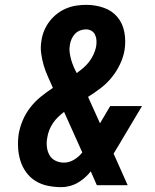

<svg xmlns="http://www.w3.org/2000/svg" viewBox="-20 -763 640 791"><path d="M233 8Q205 8 177.5 2.5Q150 -3 127 -17Q104 -31 88 -53Q72 -75 64 -101Q56 -127 54.5 -155.5Q53 -184 57 -211Q62 -240 74 -268Q86 -296 105 -320.5Q124 -345 148 -364.5Q172 -384 198 -401Q188 -424 177.5 -447Q167 -470 160 -494Q153 -518 149.5 -544Q146 -570 151 -597Q154 -618 162.5 -638Q171 -658 184.5 -675.5Q198 -693 215.5 -706.5Q233 -720 253.5 -728.5Q274 -737 295 -740Q316 -743 336 -743Q373 -743 407.5 -731Q442 -719 464 -692.5Q486 -666 492.5 -629.5Q499 -593 493 -556Q488 -527 474.5 -498.5Q461 -470 441 -445Q421 -420 395.5 -400.5Q370 -381 343 -364Q343 -364 343.5 -363Q344 -362 344 -361L392 -255L434 -326H565L468 -163Q463 -155 458 -146.5Q453 -138 448 -130L506 0H379L354 -57Q335 -33 309 -15.5Q283 2 254 6L249 7ZM296 -462Q310 -472 323.5 -483.5Q337 -495 347.5 -509Q358 -523 365.5 -539Q373 -555 376 -571Q378 -583 377.5 -595.5Q377 -608 372 -619Q367 -630 357 -636Q347 -642 334 -642Q322 -642 310 -637.5Q298 -633 289 -623.5Q280 -614 275 -602.5Q270 -591 268 -579Q265 -563 267 -547.5Q269 -532 273 -517.5Q277 -503 283 -489Q289 -475 296 -462ZM243 -93Q265 -93 285 -105Q305 -117 319 -135L244 -302Q231 -292 219 -280.5Q207 -269 198 -255.5Q189 -242 183 -227Q177 -212 175 -197Q171 -178 173 -159Q175 -140 183.5 -124.5Q192 -109 208.5 -101Q225 -93 243 -93Z"/></svg>

Font: Iosevka Slab Extended
Style: Bold Italic
Weight: 700
Width: 7
Italic angle: -9°
Monospace: yes
Designer: Belleve Invis
Foundry: Belleve Invis
Version: Version 11.1.0; ttfautohint (v1.8.3)